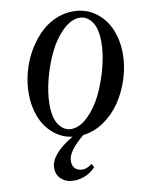

<svg xmlns="http://www.w3.org/2000/svg" viewBox="-99 -746 820 1069"><g transform="rotate(-10 311.0 -211.5)"><path d="M231.9 252.9Q189 252.9 161.6 228.5Q134.3 204.1 134.3 164.6Q134.3 88.9 265.1 10.7Q203.1 2 157.5 -38.3Q111.8 -78.6 89.4 -137.9Q66.9 -197.3 66.9 -267.6Q66.9 -326.2 82.3 -385.3Q97.7 -444.3 126.7 -496.3Q155.8 -548.3 194.3 -588.9Q232.9 -629.4 283.4 -652.8Q334 -676.3 388.7 -676.3Q460.4 -676.3 514.4 -637.2Q568.4 -598.1 595 -535.2Q621.6 -472.2 621.6 -395.5Q621.6 -325.7 599.4 -255.9Q577.1 -186 539.1 -129.2Q501 -72.3 445.1 -33.7Q389.2 4.9 326.2 11.7Q278.8 51.3 255.9 83Q232.9 114.7 232.9 143.6Q232.9 170.9 248 185.5Q263.2 200.2 291 200.2Q314.5 200.2 343.3 178.2L354.5 197.8Q333.5 223.1 300.8 238Q268.1 252.9 231.9 252.9ZM266.1 -32.7Q314 -32.7 361.1 -77.9Q408.2 -123 441.2 -190.4Q474.1 -257.8 494.6 -335.9Q515.1 -414.1 515.1 -480Q515.1 -559.1 487.1 -596.9Q459 -634.8 418.9 -634.8Q371.1 -634.8 324 -589.6Q276.9 -544.4 244.1 -477.3Q211.4 -410.2 190.9 -332Q170.4 -253.9 170.4 -188Q170.4 -108.9 198.5 -70.8Q226.6 -32.7 266.1 -32.7Z"/></g></svg>

Font: Elstob 8pt SemiBold
Style: Italic
Weight: 600
Italic angle: -20°
Designer: Peter S. Baker
Version: Version 1.015